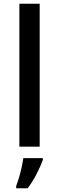

<svg xmlns="http://www.w3.org/2000/svg" viewBox="-20 -780 314 1021"><path d="M191 0H83V-760H191ZM208 70Q198 99 176 142.5Q154 186 127 221H66V209Q73 191 81 164.5Q89 138 95 110Q101 82 104 61H208Z"/></svg>

Font: Noto Sans Sora Sompeng Medium
Style: Regular
Weight: 500
Designer: Monotype Design Team. David Williams.
Foundry: Monotype Imaging Inc.
Version: Version 2.101; ttfautohint (v1.8.4.7-5d5b)